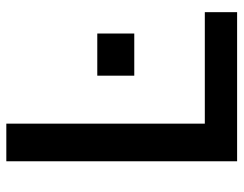

<svg xmlns="http://www.w3.org/2000/svg" viewBox="-100 -658 759 598"><g transform="rotate(-90 279.0 -359.5)"><path d="M539.6 0V-100.6H192.4V-718.8H75.2V0ZM473.1 -320.3V-435.5H341.8V-320.3Z"/></g></svg>

Font: Winston Medium
Style: Regular
Weight: 500
Designer: Vernon Adams, Kim Jin-seong, David Berlow, Cristiano Sobral
Foundry: The Winston Project Authors
Version: Version 3.004